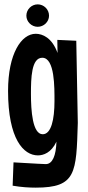

<svg xmlns="http://www.w3.org/2000/svg" viewBox="-20 -695 406 881"><path d="M330 -508 243 -512 244 -452C219 -522 175 -540 144 -540C78 -540 17 -449 17 -278C17 -57 88 18 154 18C178 18 215 7 239 -45C237 19 221 58 190 58C190 58 138 56 42 50L38 157C78 164 114 166 144 166C330 166 330 99 337 -131ZM230 -231C230 -147 215 -79 176 -79C129 -79 122 -188 122 -264C122 -337 124 -430 174 -430C232 -430 230 -292 230 -231ZM205 -623C205 -652 181 -675 153 -675C125 -675 101 -652 101 -623C101 -595 125 -572 153 -572C181 -572 205 -595 205 -623Z"/></svg>

Font: Mouse Memoirs
Style: Regular
Weight: 400
Designer: Astigmatic (AOETI)
Foundry: Astigmatic (AOETI)
Version: Version 1.000